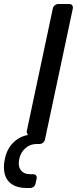

<svg xmlns="http://www.w3.org/2000/svg" viewBox="-68 -720 385 960"><path d="M64 220Q20 220 -7.5 202Q-35 184 -44 151.5Q-53 119 -44 76Q-34 26 -3 -5.5Q28 -37 71 -45L69 -52Q67 -54 66 -58Q65 -62 66 -65L196 -677Q198 -687 206 -693.5Q214 -700 224 -700H278Q288 -700 293 -693.5Q298 -687 296 -677L157 -23Q155 -13 147 -6.5Q139 0 129 0H115Q83 0 59 21Q35 42 28 76Q21 110 36 130.5Q51 151 83 151H97Q108 151 112.5 157.5Q117 164 115 174L110 197Q108 208 100 214Q92 220 82 220Z"/></svg>

Font: Rubik
Style: Italic
Weight: 400
Italic angle: -12°
Designer: Hubert and Fischer
Foundry: Hubert and Fischer
Version: Version 2.300;gftools[0.9.30]